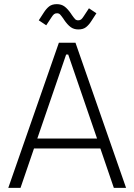

<svg xmlns="http://www.w3.org/2000/svg" viewBox="-20 -906 648 926"><path d="M344 -700 588 0H529L464 -190H144L79 0H20L264 -700ZM448 -238 309 -643H299L160 -238ZM191 -845Q203 -864 217 -875Q231 -886 254 -886Q276 -886 291.5 -874.5Q307 -863 324 -838L325 -836Q337 -819 342.5 -813.5Q348 -808 357 -808Q366 -808 371.5 -812.5Q377 -817 384 -828L409 -866L445 -842L421 -805Q409 -786 395 -775Q381 -764 358 -764Q336 -764 320.5 -775.5Q305 -787 288 -812L287 -814Q275 -831 269.5 -836.5Q264 -842 255 -842Q246 -842 240.5 -837.5Q235 -833 228 -822L203 -784L167 -808Z"/></svg>

Font: Space Grotesk Variable
Style: Regular
Weight: 400
Designer: Florian Karsten (Space Grotesk), Colophon Foundry (Space Mono)
Foundry: Florian Karsten
Version: Version 1.106